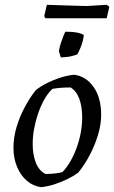

<svg xmlns="http://www.w3.org/2000/svg" viewBox="-20 -773 476 799"><path d="M151 6Q117 1 91.5 -21Q66 -43 51 -78.5Q36 -114 36 -159Q36 -201 49 -244.5Q62 -288 83.5 -328Q105 -368 129 -398Q151 -415 177 -428Q203 -441 231.5 -450Q260 -459 288 -462Q338 -456 369.5 -411Q401 -366 401 -295Q401 -255 387.5 -210.5Q374 -166 352 -125Q330 -84 305 -54Q284 -39 258 -26.5Q232 -14 205 -5.5Q178 3 151 6ZM169 -49Q188 -49 207 -51Q226 -53 240 -57Q259 -77 274 -103.5Q289 -130 300 -161Q311 -192 316.5 -223.5Q322 -255 322 -283Q322 -328 310.5 -360.5Q299 -393 274 -409Q252 -409 232 -407.5Q212 -406 198 -403Q178 -384 163 -356.5Q148 -329 137.5 -297.5Q127 -266 121.5 -234.5Q116 -203 116 -174Q116 -131 128.5 -97.5Q141 -64 169 -49ZM233 -534Q232 -538 230.5 -542.5Q229 -547 228 -551Q227 -555 225 -559Q228 -578 233.5 -594.5Q239 -611 244 -623.5Q249 -636 252 -641Q275 -641 290.5 -639Q306 -637 315.5 -633.5Q325 -630 329 -627Q325 -598 315 -574.5Q305 -551 301 -546Q298 -545 293 -543.5Q288 -542 280 -540Q270 -537 258.5 -536Q247 -535 233 -534ZM169 -697 164 -706 175 -753Q199 -752 234 -751Q269 -750 300 -749Q331 -748 342 -748L424 -753L435 -745L424 -697Z"/></svg>

Font: Labrada
Style: Italic
Weight: 400
Italic angle: -7°
Designer: Mercedes Jáuregui
Foundry: Omnibus-Type Team
Version: Version 1.000